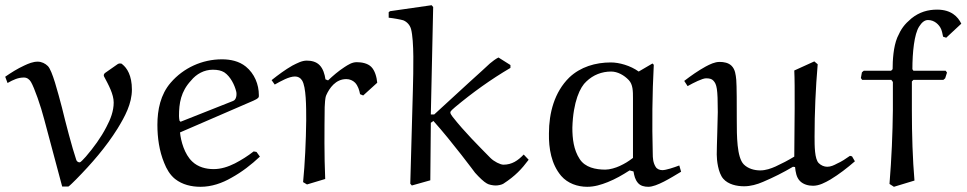

<svg xmlns="http://www.w3.org/2000/svg" viewBox="-41 -706 3715 738"><path d="M412 -460 362 -425C360 -423 358 -420 358 -417C358 -415 358 -413 359 -412C376 -380 396 -344 396 -312C396 -279 384 -248 368 -218C347 -177 319 -139 289 -104C281 -96 270 -82 265 -82C262 -82 255 -83 252 -92C236 -139 211 -235 197 -293C181 -353 160 -435 143 -452C133 -462 119 -469 104 -469C86 -469 69 -462 52 -454C26 -442 2 -427 -21 -411L-12 -387C11 -400 29 -408 51 -408C63 -408 72 -401 78 -391C91 -369 116 -298 129 -247L198 11H222C227 8 241 -6 252 -17C311 -77 366 -140 411 -212C439 -258 466 -307 466 -362C466 -416 447 -445 429 -459C427 -462 423 -462 420 -462C418 -462 415 -462 412 -460Z M693 -396C714 -422 744 -438 777 -438C796 -438 809 -435 821 -428C845 -412 861 -379 867 -354C868 -351 868 -347 868 -344C868 -328 861 -320 855 -318L653 -238L649 -242C648 -248 647 -254 647 -260C647 -309 654 -354 693 -396ZM933 -319C940 -322 950 -327 953 -332C954 -333 954 -336 954 -340C954 -382 937 -423 904 -450C878 -471 845 -478 812 -478C736 -478 664 -445 615 -388C576 -343 564 -284 564 -226C564 -177 571 -126 590 -80C599 -57 612 -34 632 -18C660 4 695 12 730 12C772 12 813 -2 849 -23C889 -45 925 -73 958 -104L945 -122L934 -124C911 -106 887 -91 862 -78C836 -65 809 -56 780 -56C750 -56 720 -64 698 -85C668 -113 654 -164 651 -197Z M1355 -339 1409 -388C1407 -410 1400 -435 1386 -449C1372 -463 1349 -467 1330 -467C1312 -467 1297 -457 1283 -448C1260 -433 1239 -415 1220 -397L1210 -401C1207 -421 1201 -442 1187 -456C1174 -469 1156 -473 1138 -473C1119 -473 1101 -463 1083 -454C1055 -438 1028 -418 1003 -398L1015 -381C1040 -395 1070 -412 1093 -412C1104 -412 1114 -407 1120 -397C1136 -372 1136 -296 1136 -243C1135 -163 1131 -76 1124 -6L1139 3L1209 -18C1205 -110 1206 -201 1207 -294C1208 -308 1208 -328 1213 -340C1225 -367 1249 -402 1290 -402C1303 -402 1315 -397 1324 -388C1335 -376 1340 -360 1343 -344Z M1628 -266H1615L1624 -679L1618 -686L1458 -663L1453 -659V-638C1472 -636 1499 -631 1509 -628C1524 -622 1535 -609 1539 -594C1551 -548 1548 -438 1546 -359C1543 -240 1539 -120 1536 0L1542 7L1613 -13L1615 -234L1625 -241C1696 -162 1785 -42 1785 -42C1802 -23 1819 -7 1830 -1C1837 4 1855 7 1864 7C1874 7 1888 4 1894 0C1940 -30 1964 -56 1991 -92L1972 -112C1950 -89 1927 -73 1894 -73C1882 -73 1858 -85 1844 -99C1798 -146 1745 -198 1698 -258C1695 -263 1690 -268 1690 -274C1690 -279 1701 -288 1708 -294C1775 -350 1846 -401 1921 -445V-456L1875 -485C1863 -479 1853 -471 1842 -462C1839 -459 1789 -413 1762 -389Z M2414 -431C2382 -454 2339 -466 2307 -466C2248 -466 2190 -449 2147 -408C2090 -352 2069 -272 2069 -193C2068 -135 2078 -75 2116 -30C2141 -1 2179 12 2216 12C2244 12 2270 4 2295 -6C2325 -18 2351 -33 2379 -51L2394 -47C2397 -30 2400 -16 2411 -3C2421 9 2437 12 2451 12C2483 12 2537 -22 2577 -46L2570 -70C2549 -62 2519 -52 2505 -52C2495 -52 2484 -56 2479 -65C2469 -81 2468 -99 2468 -117C2465 -230 2466 -344 2472 -457L2467 -462ZM2392 -99C2372 -84 2362 -78 2341 -68C2326 -61 2303 -54 2286 -54C2249 -54 2208 -62 2187 -95C2164 -130 2159 -173 2159 -215C2162 -316 2189 -372 2213 -393C2239 -418 2272 -431 2308 -431C2333 -431 2358 -417 2376 -398C2392 -381 2392 -355 2392 -329Z M3234 -105 3226 -107C3209 -95 3194 -85 3176 -77C3165 -71 3152 -65 3139 -65C3127 -65 3115 -70 3106 -79C3090 -95 3090 -145 3090 -181C3090 -273 3094 -366 3102 -459L3089 -470L3012 -435C3015 -381 3013 -212 3012 -104C2987 -89 2966 -78 2940 -66C2922 -58 2902 -51 2881 -51C2858 -51 2834 -58 2818 -74C2791 -101 2791 -185 2791 -244C2791 -296 2791 -379 2789 -399C2787 -419 2785 -439 2771 -453C2759 -465 2741 -468 2725 -468C2706 -468 2688 -459 2671 -450C2642 -434 2615 -415 2589 -395L2602 -375C2625 -388 2659 -405 2673 -405C2685 -405 2695 -403 2701 -396C2714 -382 2718 -366 2718 -275C2718 -246 2714 -145 2714 -112C2714 -91 2719 -42 2739 -19C2758 3 2791 10 2819 10C2844 10 2869 3 2892 -7C2932 -24 2970 -43 3007 -65L3015 -64C3017 -45 3020 -24 3034 -10C3047 3 3066 8 3084 8C3108 8 3130 -4 3151 -16C3184 -36 3215 -60 3245 -86Z M3279 -434 3272 -428 3268 -406 3273 -399H3385L3391 -391V-283C3390 -192 3386 -98 3378 1L3395 12L3474 -12C3467 -93 3464 -188 3464 -282V-393L3470 -399H3585L3592 -405L3599 -427L3594 -434H3470L3466 -440C3466 -504 3473 -575 3492 -604C3502 -620 3513 -629 3526 -629C3552 -629 3568 -610 3574 -599C3579 -591 3582 -575 3584 -565L3596 -561L3654 -615C3641 -642 3615 -669 3561 -669C3526 -669 3493 -660 3462 -635C3435 -612 3423 -596 3408 -562C3393 -526 3390 -475 3390 -440L3384 -434Z"/></svg>

Font: Neo Euler
Style: Euler
Weight: 500
Designer: Hermann Zapf
Version: Version 000.002